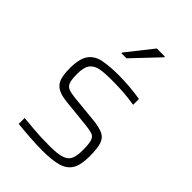

<svg xmlns="http://www.w3.org/2000/svg" viewBox="-220 -837 940 940"><g transform="rotate(45 250.0 -367.0)"><path d="M254 8Q214 8 164 4.5Q114 1 79 -3V-44Q121 -40 150 -37.5Q179 -35 204.5 -34Q230 -33 264 -33Q320 -33 347.5 -43Q375 -53 383.5 -75.5Q392 -98 392 -135Q392 -178 385.5 -197Q379 -216 362.5 -221.5Q346 -227 318 -230L173 -245Q129 -249 105 -262.5Q81 -276 72 -302Q63 -328 63 -372Q63 -439 85.5 -470Q108 -501 151.5 -509.5Q195 -518 257 -518Q292 -518 335 -514.5Q378 -511 409 -505V-465Q366 -472 329 -474.5Q292 -477 244 -477Q203 -477 172.5 -472Q142 -467 125 -446.5Q108 -426 108 -378Q108 -340 114.5 -322Q121 -304 137.5 -297.5Q154 -291 183 -288L325 -274Q369 -269 393.5 -258Q418 -247 427.5 -219Q437 -191 437 -135Q437 -75 418 -44.5Q399 -14 358.5 -3Q318 8 254 8ZM190 -603V-608L296 -742H352V-737L225 -603Z"/></g></svg>

Font: Saira ExtraLight
Style: Regular
Weight: 200
Designer: Hector Gatti with collaboration of the Omnibus-Type team
Foundry: Omnibus-Type
Version: Version 1.100; ttfautohint (v1.8.3)